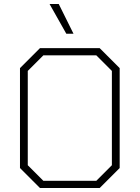

<svg xmlns="http://www.w3.org/2000/svg" viewBox="-20 -941 699 961"><path d="M80 -100V-600L180 -700H479L579 -600V-100L479 0H180ZM462 -36 540 -114V-586L462 -664H197L119 -586V-114L197 -36ZM228 -921H274L348 -772H312Z"/></svg>

Font: Chakra Petch ExtraLight
Style: Regular
Weight: 275
Designer: Katatrad Aksorn Co.,Ltd.
Foundry: Cadson Demak Co.,Ltd.
Version: Version 1.000; ttfautohint (v1.6)